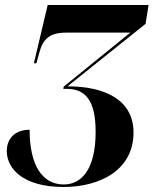

<svg xmlns="http://www.w3.org/2000/svg" viewBox="-20 -734 612 765"><path d="M233 11C381 11 512 -58 512 -206C512 -337 397 -390 249 -390L560 -639L572 -714H170L115 -482H125L136 -522C151 -580 179 -604 244 -604H499L234 -389L232 -380H245C322 -380 361 -332 361 -209C361 -55 302 1 234 1C150 1 98 -73 98 -217C41 -217 7 -183 7 -132C7 -63 71 11 233 11Z"/></svg>

Font: Noto Serif Display Condensed ExtraBold
Style: Italic
Weight: 800
Width: 3
Italic angle: -12°
Designer: Monotype Design Team
Foundry: Monotype Imaging Inc.
Version: Version 2.009